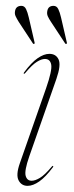

<svg xmlns="http://www.w3.org/2000/svg" viewBox="-20 -612 246 640"><path d="M85.5 -9.5Q97 -9.5 113 -19Q129 -28.5 152.5 -56.5Q155 -60 157 -58.5Q158.5 -57 156 -54Q132 -22 111 -7.2Q90 7.5 72 7.5Q51.5 7.5 42 -10.8Q32.5 -29 46 -67.5L133.5 -317.5Q154 -376.5 150.8 -396Q147.5 -415.5 129.5 -415.5Q118.5 -415.5 103 -406Q87.5 -396.5 64 -368.5Q61 -365 59.5 -366.5Q58 -368 60.5 -371Q84.5 -403.5 105.5 -418Q126.5 -432.5 144.5 -432.5Q166.5 -432.5 175.2 -414Q184 -395.5 168 -349L77.5 -90.5Q61 -43 65.5 -26.2Q70 -9.5 85.5 -9.5ZM76 -553.5 95 -471.5Q96.5 -468 94.5 -466Q91.5 -464.5 89.5 -467.5L42.5 -539Q36 -549.5 32 -558Q28 -566.5 30.5 -577Q34 -592.5 51.5 -592.5Q61.5 -592.5 66.8 -581.8Q72 -571 76 -553.5ZM183.5 -553.5 202.5 -471.5Q204 -468 202 -466Q199 -464.5 197 -467.5L150 -539Q143 -549.5 139.2 -558Q135.5 -566.5 138 -577Q141.5 -592.5 158.5 -592.5Q169 -592.5 174.2 -581.8Q179.5 -571 183.5 -553.5Z"/></svg>

Font: Fraunces 144pt S000 Thin
Style: Italic
Weight: 100
Italic angle: -16°
Version: Version 1.000; ttfautohint (v1.8.3)